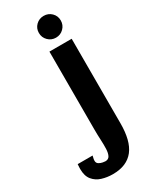

<svg xmlns="http://www.w3.org/2000/svg" viewBox="-377 -757 884 1104"><g transform="rotate(-30 64.5 -205.0)"><path d="M19.9 288.4Q-17.9 288.4 -51.9 277.8Q-85.8 267.3 -107.2 241.1Q-128.6 214.9 -128.6 168.3Q-128.6 166.6 -128.1 155.8Q-127.7 145.1 -126.9 136.9H-27.9Q-31.8 150.7 -32.7 157.7Q-33.6 164.7 -33.6 168.7Q-33.6 183.7 -21.9 191Q-10.3 198.2 2.9 200.4Q16 202.5 19.8 202.5Q40.5 202.5 48.9 186.3Q57.3 170.1 58.4 142.7Q59.5 115.3 57.7 81.8Q55.9 48.3 55.9 13.6V-504.7H203.6V56.7Q203.6 114.1 192.7 157.4Q181.8 200.8 159.3 229.9Q136.7 258.9 102 273.7Q67.4 288.4 19.9 288.4ZM129.4 -555Q99.1 -555 78 -576.2Q56.9 -597.3 56.9 -627.6Q56.9 -657.9 78 -678.7Q99.1 -699.4 129.5 -699.4Q159.9 -699.4 181 -678.7Q202.1 -657.9 202.1 -627.6Q202.1 -597.3 180.9 -576.2Q159.7 -555 129.4 -555Z"/></g></svg>

Font: Russolo 10pt ExtraLight
Style: Regular
Weight: 200
Designer: Micah Stupak-Hahn
Version: Version 1.000